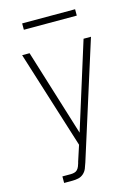

<svg xmlns="http://www.w3.org/2000/svg" viewBox="-133 -762 766 1051"><g transform="rotate(-15 250.0 -236.5)"><path d="M96 215V178H143Q153 178 163.5 175.5Q174 173 181 165.5Q188 158 192 148Q196 138 199 128Q199 127 199 127Q199 127 199 127Q199 127 199 126.5Q199 126 199 126L229 34L55 -520H97L249 -29L403 -520H445L237 137Q237 137 237 137Q237 137 237 137Q237 137 237 137Q237 137 237 137Q232 153 225.5 169Q219 185 206 196.5Q193 208 176.5 211.5Q160 215 143 215ZM100 -652V-688H400V-652Z"/></g></svg>

Font: Iosevka SS04 Extralight
Style: Regular
Weight: 200
Monospace: yes
Designer: Belleve Invis
Foundry: Belleve Invis
Version: Version 19.0.0; ttfautohint (v1.8.4)